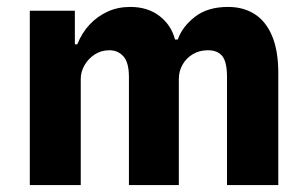

<svg xmlns="http://www.w3.org/2000/svg" viewBox="-20 -534 888 554"><path d="M66 0V-503H196V-406H203Q216 -439 238.5 -463Q261 -487 290.5 -500.5Q320 -514 356 -514Q406 -514 440 -488Q474 -462 485 -420H493Q506 -457 542.5 -485.5Q579 -514 638 -514Q682 -514 714.5 -493.5Q747 -473 765 -430.5Q783 -388 783 -323V0H635V-312Q635 -355 621.5 -372Q608 -389 580 -389Q556 -389 537 -378Q518 -367 507 -348Q496 -329 496 -306V0H352V-312Q352 -354 336 -371.5Q320 -389 296 -389Q272 -389 253.5 -377Q235 -365 224 -346Q213 -327 213 -307V0Z"/></svg>

Font: Nunito Sans 7pt Condensed ExtraBold
Style: Regular
Weight: 800
Width: 3
Designer: Vernon Adams
Foundry: Vernon Adams
Version: Version 3.101;gftools[0.9.27]